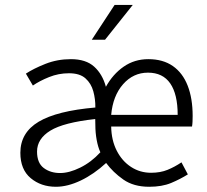

<svg xmlns="http://www.w3.org/2000/svg" viewBox="-20 -731 825 764"><path d="M202.6 12.2Q143.1 12.2 102.1 -22.2Q61 -56.6 61 -123Q61 -203.1 133.8 -246.6Q206.5 -290 359.4 -303.2Q359.9 -336.4 351.3 -367.7Q342.8 -398.9 320.1 -419.2Q297.4 -439.5 254.4 -439.5Q212.9 -439.5 175.3 -424.3Q137.7 -409.2 110.8 -390.6L83 -438Q113.3 -458 160.6 -476.8Q208 -495.6 262.2 -495.6Q321.8 -495.6 354.7 -465.8Q387.7 -436 401.4 -385.7Q429.2 -436 472.2 -465.8Q515.1 -495.6 570.3 -495.6Q628.4 -495.6 667.7 -468.3Q707 -440.9 726.8 -390.1Q746.6 -339.4 746.6 -269.5Q746.6 -257.8 746.1 -247.1Q745.6 -236.3 744.1 -227.5H422.4Q423.3 -172.9 444.6 -131.3Q465.8 -89.8 501.5 -66.7Q537.1 -43.5 581.1 -43.5Q618.2 -43.5 646.7 -55.2Q675.3 -66.9 702.1 -85L727.5 -37.1Q697.3 -18.1 660.9 -2.9Q624.5 12.2 573.7 12.2Q511.7 12.2 470.7 -16.6Q429.7 -45.4 402.3 -82.5Q353.5 -37.6 301.3 -12.7Q249 12.2 202.6 12.2ZM219.2 -42.5Q255.4 -42.5 299.1 -64Q342.8 -85.4 379.4 -125Q370.1 -145 364.7 -174.1Q359.4 -203.1 359.4 -233.4L358.9 -257.3Q233.4 -243.7 180.4 -211.2Q127.4 -178.7 127.4 -127.9Q127.4 -82.5 154.1 -62.5Q180.7 -42.5 219.2 -42.5ZM422.4 -273.9H687Q687 -356 657.5 -398.9Q627.9 -441.9 568.8 -441.9Q510.3 -441.9 469.7 -395.8Q429.2 -349.6 422.4 -273.9ZM345.2 -572.8 436 -711.4H508.3L397.9 -572.8Z"/></svg>

Font: Varta Light Light
Style: Regular
Weight: 300
Version: Version 1.004